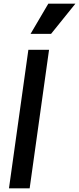

<svg xmlns="http://www.w3.org/2000/svg" viewBox="-20 -1029 432 1049"><path d="M29 0 135 -757H248L142 0ZM147 -844 244 -1009H392L259 -844Z"/></svg>

Font: Plus Jakarta Sans SemiBold
Style: Italic
Weight: 600
Italic angle: -8°
Designer: Gumpita Rahayu
Foundry: Tokotype
Version: Version 2.071; ttfautohint (v1.8.4.7-5d5b);gftools[0.9.29]